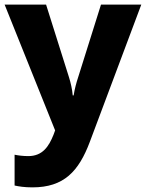

<svg xmlns="http://www.w3.org/2000/svg" viewBox="-21 -569 630 829"><path d="M-1 -549 217 -6 210 13C190 63 163 105 101 105C78 105 56 102 42 99V232C60 236 84 240 119 240C255 240 319 171 367 43L589 -549H415L316 -234C309 -213 301 -184 297 -157H293C291 -183 284 -213 277 -235L178 -549Z"/></svg>

Font: Noto Sans Thai Looped ExtraBold
Style: Regular
Weight: 800
Designer: Cadson Demak Team
Foundry: Cadson Demak Co., Ltd.
Version: Version 1.001